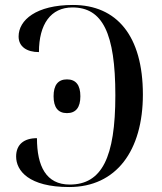

<svg xmlns="http://www.w3.org/2000/svg" viewBox="-20 -744 653 774"><path d="M259 10C449 10 556 -137 556 -363C556 -599 451 -724 274 -724C126 -724 55 -663 55 -597C55 -556 88 -534 137 -534C137 -647 185 -714 272 -714C393 -714 445 -611 445 -360C445 -108 390 0 261 0C166 0 129 -74 129 -187C77 -187 45 -162 45 -113C45 -56 96 10 259 10ZM250 -288C286 -288 304 -311 304 -356C304 -401 286 -424 250 -424C214 -424 196 -401 196 -356C196 -311 214 -288 250 -288Z"/></svg>

Font: Noto Serif Display
Style: Regular
Weight: 400
Designer: Monotype Design Team
Foundry: Monotype Imaging Inc.
Version: Version 2.009